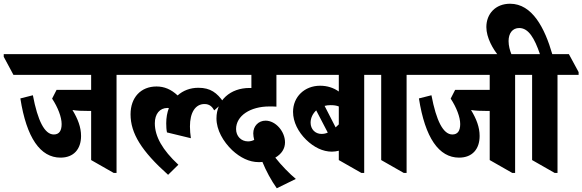

<svg xmlns="http://www.w3.org/2000/svg" viewBox="-88 -917 3118 1028"><path d="M236 -73C307 -73 346 -119 346 -189C346 -236 329 -280 300 -328C323 -324 353 -323 387 -323H400V-60L521 9H536V-516H649V-531L597 -627H-68V-613L-16 -516H400V-436H215L191 -389C222 -342 242 -290 242 -253C242 -217 229 -197 200 -197C151 -197 114 -270 88 -407L21 -390C54 -179 128 -73 236 -73Z M565 -516H1059V-531L1007 -627H513V-613ZM812 19 867 -35C782 -114 741 -186 741 -257C741 -307 767 -339 809 -339C812 -339 814 -339 816 -338C807 -314 802 -287 802 -257C802 -239 803 -222 806 -208L934 -177C931 -198 929 -219 929 -240C929 -313 957 -360 1007 -360C1035 -360 1049 -344 1059 -326L1109 -370C1074 -420 1039 -447 974 -447C930 -447 892 -432 863 -406C828 -439 791 -454 750 -454C666 -454 611 -395 611 -305C611 -203 670 -108 812 19Z M1394 91 1496 41C1464 15 1418 -32 1386 -73C1420 -93 1438 -121 1438 -155C1438 -213 1388 -271 1334 -271C1296 -271 1268 -242 1268 -203C1268 -192 1270 -180 1273 -168C1263 -163 1252 -160 1240 -160C1203 -160 1176 -188 1176 -226C1176 -297 1252 -347 1354 -347C1365 -347 1382 -347 1392 -346V-516H1532V-531L1479 -627H973V-613L1025 -516H1258V-446C1254 -446 1251 -446 1248 -446C1145 -446 1071 -380 1071 -283C1071 -221 1107 -159 1155 -113C1198 -73 1247 -49 1296 -49C1303 -49 1310 -49 1317 -50C1336 -3 1364 49 1394 91Z M1689 -105C1702 -105 1715 -107 1726 -110V-60L1847 9H1862V-516H1975V-531L1923 -627H1396V-613L1448 -516H1726V-427C1698 -447 1664 -458 1626 -458C1543 -458 1481 -399 1481 -318C1481 -264 1509 -210 1551 -169C1593 -128 1641 -105 1689 -105ZM1682 -354C1700 -354 1714 -352 1726 -347V-251C1720 -245 1715 -240 1709 -235L1650 -350C1660 -353 1671 -354 1682 -354ZM1575 -260C1575 -286 1587 -309 1605 -326L1667 -207C1656 -202 1645 -200 1633 -200C1600 -200 1575 -225 1575 -260Z M2074 9H2089V-516H2202V-531L2150 -627H1839V-613L1891 -516H1953V-60Z M2370 -73C2441 -73 2480 -119 2480 -189C2480 -236 2463 -280 2434 -328C2457 -324 2487 -323 2521 -323H2534V-60L2655 9H2670V-516H2783V-531L2731 -627H2066V-613L2118 -516H2534V-436H2349L2325 -389C2356 -342 2376 -290 2376 -253C2376 -217 2363 -197 2334 -197C2285 -197 2248 -270 2222 -407L2155 -390C2188 -179 2262 -73 2370 -73Z M2882 9H2897V-516H3010V-531L2958 -627H2869C2829 -766 2762 -897 2643 -897C2565 -897 2516 -843 2516 -772C2516 -716 2551 -653 2585 -614H2647V-613L2699 -516H2761V-60ZM2635 -697C2635 -739 2656 -767 2692 -767C2742 -767 2774 -712 2803 -627H2650C2642 -647 2635 -672 2635 -697Z"/></svg>

Font: Noto Serif Devanagari ExtraCondensed Black
Style: Regular
Weight: 900
Width: 2
Designer: Universal Thirst, Indian Type Foundry and the Monotype Design Team
Foundry: Monotype Imaging Inc.
Version: Version 2.004